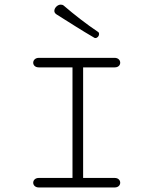

<svg xmlns="http://www.w3.org/2000/svg" viewBox="-20 -827 645 847"><path d="M417 -676.3C417 -681.2 416 -684.1 412.1 -686.5C362.3 -719.7 307.1 -762.7 261.7 -801.8C257.8 -805.2 253.4 -806.6 248 -806.6C233.9 -806.6 219.7 -792.5 219.7 -778.8C219.7 -772.9 223.1 -767.6 229 -763.7C281.2 -731 340.8 -692.4 395 -661.1C396.5 -659.7 398.4 -659.2 400.9 -659.2C409.7 -659.2 417 -668 417 -676.3ZM151.4 0H485.8C502 0 510.3 -10.3 510.3 -21C510.3 -31.2 502.4 -42 486.3 -42H346.7V-529.8H486.3C502.4 -529.8 510.3 -540 510.3 -550.3C510.3 -561 502 -571.8 485.8 -571.8H151.4C135.3 -571.8 126.5 -561 126.5 -550.3C126.5 -540 134.8 -529.8 150.9 -529.8H299.8V-42H150.9C134.8 -42 126.5 -31.2 126.5 -21C126.5 -10.3 135.3 0 151.4 0Z"/></svg>

Font: Cutive Mono
Style: Regular
Weight: 400
Monospace: yes
Designer: Vernon Adams
Foundry: Vernon Adams
Version: Version 1.002